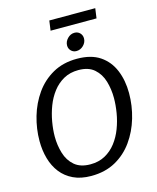

<svg xmlns="http://www.w3.org/2000/svg" viewBox="-145 -1115 998 1223"><g transform="rotate(-15 354.0 -503.0)"><path d="M303 10Q235 10 185.5 -13.5Q136 -37 104 -78Q72 -119 56.5 -173.5Q41 -228 41 -290Q41 -371 64 -450Q87 -529 132.5 -593.5Q178 -658 246.5 -696.5Q315 -735 406 -735Q499 -735 557 -696Q615 -657 643 -589.5Q671 -522 671 -438Q671 -355 647.5 -275Q624 -195 578 -130.5Q532 -66 463.5 -28Q395 10 303 10ZM317 -63Q372 -63 414 -86Q456 -109 486 -148Q516 -187 534.5 -235.5Q553 -284 561.5 -335.5Q570 -387 570 -433Q570 -491 554.5 -543.5Q539 -596 501 -629.5Q463 -663 397 -663Q341 -663 299 -639.5Q257 -616 227 -577Q197 -538 178.5 -489.5Q160 -441 151 -389.5Q142 -338 142 -292Q142 -235 158 -182Q174 -129 212.5 -96Q251 -63 317 -63ZM300 -1016H603L594 -951H291ZM484 -849Q484 -823 464 -803Q444 -783 417 -783Q396 -783 382 -797.5Q368 -812 368 -832Q368 -858 388 -878.5Q408 -899 434 -899Q456 -899 470 -884.5Q484 -870 484 -849Z"/></g></svg>

Font: Rosario Medium
Style: Italic
Weight: 500
Italic angle: -8.05°
Version: Version 1.201